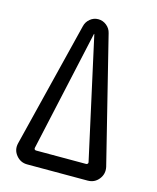

<svg xmlns="http://www.w3.org/2000/svg" viewBox="-110 -807 721 884"><g transform="rotate(15 250.0 -365.0)"><path d="M246.1 -659.2 119.1 -83Q118.2 -78.1 120.6 -75.2Q123 -72.3 127.9 -72.3H366.2Q370.1 -72.3 373 -75.2Q376 -78.1 375 -83L248 -659.2Q248 -660.2 247.1 -660.2Q246.1 -660.2 246.1 -659.2ZM104.5 0Q72.3 0 51.8 -25.4Q31.2 -50.8 39.1 -83L187.5 -680.7Q192.4 -702.1 209.5 -716.3Q226.6 -730.5 248.5 -730.5Q270.5 -730.5 288.1 -716.3Q305.7 -702.1 310.5 -680.7L459 -83Q465.8 -50.8 445.8 -25.4Q425.8 0 392.6 0Z"/></g></svg>

Font: Rounded-X Mgen+ 2m regular
Style: Regular
Weight: 400
Designer: [Source Han Sans]
Ryoko NISHIZUKA  (kana & ideographs); Paul D. Hunt (Latin, Greek & Cyrillic); Wenlong ZHANG  (bopomofo
Version: Version 1.059.20150602